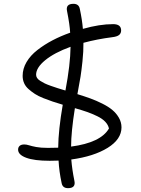

<svg xmlns="http://www.w3.org/2000/svg" viewBox="-20 -837 740 1010"><path d="M241.2 8.8Q160.6 8.8 117.9 -7.1Q75.2 -22.9 75.2 -49.8Q75.2 -62.5 83.5 -69.8Q91.8 -77.1 107.9 -77.1Q119.1 -77.1 132.6 -72.8Q146 -68.4 170.4 -63.7Q194.8 -59.1 231.9 -59.1Q269 -59.1 286.1 -60.1Q287.1 -153.8 310.1 -286.1Q277.8 -295.9 256.3 -303Q234.9 -310.1 208 -320.8Q181.2 -331.5 163.8 -342.8Q146.5 -354 130.4 -368.2Q114.3 -382.3 106.7 -399.9Q99.1 -417.5 99.1 -438Q99.1 -475.6 119.6 -510.5Q140.1 -545.4 176.5 -573.7Q212.9 -602.1 255.6 -624.5Q298.3 -647 349.1 -665Q346.7 -708 333 -776.9Q323.7 -816.9 366.2 -816.9Q395 -816.9 399.9 -790Q412.1 -732.9 416 -685.1Q503.4 -710 575.2 -710Q617.2 -710 617.2 -676.8Q617.2 -661.6 606.2 -652.8Q595.2 -644 568.8 -641.1Q491.7 -631.3 418.9 -611.8Q419.4 -566.9 413.8 -514.4Q408.2 -461.9 403.6 -433.6Q398.9 -405.3 387.2 -341.8Q426.8 -329.6 456.3 -318.8Q485.8 -308.1 518.1 -292Q550.3 -275.9 571 -258.5Q591.8 -241.2 605.5 -217.5Q619.1 -193.8 619.1 -167Q619.1 -104.5 546.4 -59.3Q473.6 -14.2 355 2Q359.4 55.2 371.1 112.8Q380.4 152.8 337.9 152.8Q309.1 152.8 304.2 126Q291 64.5 288.1 7.8Q272 8.8 241.2 8.8ZM169.9 -443.8Q169.9 -435.1 175 -427Q180.2 -418.9 191.7 -411.6Q203.1 -404.3 215.1 -398.4Q227.1 -392.6 247.6 -385.3Q268.1 -377.9 283.2 -373.3Q298.3 -368.7 324.2 -360.8Q350.1 -497.6 351.1 -590.8Q265.6 -559.6 217.8 -520.3Q169.9 -481 169.9 -443.8ZM553.2 -161.1Q548.8 -180.7 533.4 -196.8Q518.1 -212.9 491.5 -225.8Q464.8 -238.8 438.5 -248Q412.1 -257.3 374 -268.1Q354 -143.1 354 -65.9Q509.8 -86.4 553.2 -161.1Z"/></svg>

Font: Shantell Sans Normal
Style: Regular
Weight: 300
Designer: Stephen Nixon, Anya Danilova, Shantell Martin
Foundry: Arrow Type
Version: Version 1.006;[559af2be0]